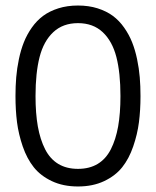

<svg xmlns="http://www.w3.org/2000/svg" viewBox="-20 -674 570 702"><path d="M36.6 -322.8Q36.6 -358.9 39.3 -391.4Q42 -423.8 49.1 -457.8Q56.2 -491.7 67.4 -519.8Q78.6 -547.9 96.4 -573.2Q114.3 -598.6 137.7 -616Q161.1 -633.3 193.6 -643.6Q226.1 -653.8 265.1 -653.8Q304.2 -653.8 336.7 -643.6Q369.1 -633.3 392.6 -616Q416 -598.6 433.8 -573.2Q451.7 -547.9 462.9 -519.8Q474.1 -491.7 481.2 -457.8Q488.3 -423.8 491 -391.4Q493.7 -358.9 493.7 -322.8Q493.7 -271 488 -227.1Q482.4 -183.1 467 -138.4Q451.7 -93.8 426.8 -62.5Q401.9 -31.2 360.6 -11.7Q319.3 7.8 265.1 7.8Q210.9 7.8 169.7 -11.7Q128.4 -31.2 103.5 -62.5Q78.6 -93.8 63.2 -138.4Q47.9 -183.1 42.2 -227.1Q36.6 -271 36.6 -322.8ZM109.9 -322.8Q109.9 -259.3 118.4 -211.4Q127 -163.6 145 -128.2Q163.1 -92.8 193.1 -74.7Q223.1 -56.6 265.1 -56.6Q307.1 -56.6 337.2 -74.7Q367.2 -92.8 385.3 -128.2Q403.3 -163.6 411.9 -211.4Q420.4 -259.3 420.4 -322.8Q420.4 -407.7 405.5 -465.6Q390.6 -523.4 355.5 -556.4Q320.3 -589.4 265.1 -589.4Q210 -589.4 174.8 -556.4Q139.6 -523.4 124.8 -465.6Q109.9 -407.7 109.9 -322.8Z"/></svg>

Font: AzarMehrMonospaced
Style: SansBold
Weight: 1
Designer: Amin Abedi
Version: Version 1.00